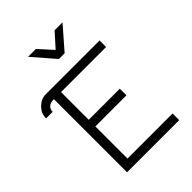

<svg xmlns="http://www.w3.org/2000/svg" viewBox="-259 -1044 1166 1166"><g transform="rotate(-45 324.0 -460.5)"><path d="M373 -779H324L201 -921H268L349 -832L429 -921H497ZM578 -628H191V-390H458V-333H191V-57H578V0H130V-628Q98 -628 84 -614Q70 -600 70 -579H14Q14 -622 44 -652Q76 -684 117 -684H578Z"/></g></svg>

Font: Bellota
Style: Regular
Weight: 400
Designer: Kemie Guaida
Foundry: Kemie Guaida
Version: Version 1.000;PS 002.000;hotconv 1.0.70;makeotf.lib2.5.58329